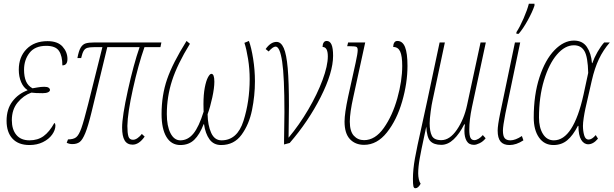

<svg xmlns="http://www.w3.org/2000/svg" viewBox="-20 -762 3266 1022"><path d="M15 -119Q15 -181 46 -222Q77 -263 126 -281V-283Q105 -296 92.5 -325Q80 -354 80 -391Q80 -459 121.5 -501Q163 -543 233 -543Q287 -543 313 -514Q339 -485 339 -448Q339 -414 312 -414Q312 -464 294 -491Q276 -518 226 -518Q166 -518 137 -480.5Q108 -443 108 -391Q108 -354 118.5 -329.5Q129 -305 153 -292Q160 -293 179 -296.5Q198 -300 216 -300Q232 -300 239 -295Q246 -290 246 -283Q246 -276 236 -271Q226 -266 207 -266Q168 -266 147 -269Q105 -254 74 -216.5Q43 -179 43 -122Q43 -73 67 -44Q91 -15 137 -15Q181 -15 212 -37.5Q243 -60 269 -107Q272 -107 273.5 -102.5Q275 -98 275 -94Q275 -70 257.5 -45.5Q240 -21 208.5 -5.5Q177 10 137 10Q78 10 46.5 -24Q15 -58 15 -119Z M630 -83Q630 -142 660.5 -280.5Q691 -419 723 -511H551L467 -164Q449 -90 434 -53.5Q419 -17 404 -6Q389 5 365 5Q349 5 335 -2L342 -20Q371 -20 385.5 -31.5Q400 -43 413 -79.5Q426 -116 449 -207L525 -511H480Q456 -511 444 -507Q432 -503 425 -491Q418 -479 412 -453H392Q399 -491 409.5 -508.5Q420 -526 436 -531Q452 -536 483 -536H839L834 -511H749Q716 -417 687.5 -288.5Q659 -160 658 -92Q658 -54 663.5 -36Q669 -18 688 -18Q700 -18 713 -27.5Q726 -37 735 -49L750 -35Q720 8 686 8Q657 8 643.5 -14.5Q630 -37 630 -83Z M840 -155Q840 -255 869.5 -340.5Q899 -426 973 -544L991 -529Q924 -420 896 -333.5Q868 -247 868 -155Q868 -91 887.5 -53Q907 -15 940 -15Q980 -15 1009.5 -51Q1039 -87 1064 -168Q1064 -170 1063.5 -178Q1063 -186 1063 -208Q1063 -259 1070 -295.5Q1077 -332 1087 -350.5Q1097 -369 1105 -369Q1121 -369 1121 -327Q1121 -294 1110 -243Q1099 -192 1085 -154Q1086 -95 1104 -55Q1122 -15 1159 -15Q1243 -15 1276 -118.5Q1309 -222 1309 -341Q1309 -395 1300.5 -448Q1292 -501 1281 -534L1305 -544Q1318 -509 1327.5 -449Q1337 -389 1337 -329Q1337 -253 1321.5 -176.5Q1306 -100 1266 -45Q1226 10 1157 10Q1117 10 1095 -20.5Q1073 -51 1066 -101H1064Q1043 -46 1014 -18Q985 10 940 10Q892 10 866 -33Q840 -76 840 -155Z M1492 -14Q1494 -124 1494 -165Q1494 -353 1482 -433.5Q1470 -514 1447 -514Q1433 -514 1410 -488L1394 -501Q1421 -539 1452 -539Q1476 -539 1490.5 -506Q1505 -473 1511.5 -399Q1518 -325 1518 -199Q1518 -155 1516 -29Q1573 -97 1621 -179Q1669 -261 1697 -336.5Q1725 -412 1725 -462Q1725 -512 1697 -512Q1697 -526 1702.5 -535Q1708 -544 1719 -544Q1736 -544 1744.5 -525Q1753 -506 1753 -465Q1753 -376 1687 -245.5Q1621 -115 1522 -1L1492 7Z M1814 -115Q1814 -158 1833 -247L1873 -428Q1884 -478 1884 -495Q1884 -509 1877 -512.5Q1870 -516 1842 -516H1828L1833 -536H1924L1861 -247Q1842 -162 1842 -115Q1842 -63 1863.5 -39.5Q1885 -16 1918 -16Q1977 -16 2023 -81Q2069 -146 2095 -239Q2121 -332 2121 -411Q2121 -464 2110 -488Q2099 -512 2073 -512Q2073 -526 2078.5 -535Q2084 -544 2095 -544Q2123 -544 2136 -511.5Q2149 -479 2149 -411Q2149 -320 2120.5 -221.5Q2092 -123 2039.5 -57Q1987 9 1918 9Q1871 9 1842.5 -21.5Q1814 -52 1814 -115Z M2178 190Q2178 141 2188.5 82Q2199 23 2225 -92L2254 -225L2320 -536H2348L2282 -225Q2278 -209 2272.5 -168.5Q2267 -128 2267 -106Q2267 -62 2279 -39Q2291 -16 2329 -16Q2374 -16 2412 -71.5Q2450 -127 2466 -202L2538 -536H2566L2492 -191Q2478 -124 2478 -73Q2478 -40 2484.5 -28Q2491 -16 2505 -16Q2515 -16 2527.5 -23.5Q2540 -31 2550 -43L2565 -26Q2552 -9 2533.5 0Q2515 9 2503 9Q2476 9 2464 -11.5Q2452 -32 2452 -65Q2452 -84 2455 -100H2451Q2426 -50 2395 -20.5Q2364 9 2329 9Q2290 9 2271 -10.5Q2252 -30 2249 -88Q2241 -48 2236 -27Q2222 37 2214 82Q2206 127 2206 161Q2206 177 2209.5 192.5Q2213 208 2219 216Q2206 240 2191 240Q2183 240 2180.5 229.5Q2178 219 2178 190Z M2629 -67Q2629 -94 2642 -157L2721 -536H2749L2670 -157Q2657 -90 2657 -67Q2657 -38 2666.5 -26.5Q2676 -15 2697 -15Q2723 -15 2758 -38L2766 -15Q2728 10 2692 10Q2660 10 2644.5 -8.5Q2629 -27 2629 -67ZM2729 -591Q2747 -618 2767 -664Q2787 -710 2795 -742H2825V-732Q2814 -699 2789.5 -654.5Q2765 -610 2741 -582H2729Z M2821 -136Q2821 -257 2851.5 -350.5Q2882 -444 2931.5 -495Q2981 -546 3035 -546Q3081 -546 3104 -512Q3127 -478 3131 -426H3133Q3143 -455 3160.5 -485.5Q3178 -516 3196 -536H3226Q3191 -496 3168 -447.5Q3145 -399 3130 -333L3096 -184Q3091 -161 3087 -134.5Q3083 -108 3083 -92Q3083 -65 3089.5 -42Q3096 -19 3113 -19Q3131 -19 3151 -43L3163 -24Q3138 6 3111 6Q3088 6 3073.5 -18Q3059 -42 3059 -92H3056Q3030 -41 2999.5 -15.5Q2969 10 2926 10Q2877 10 2849 -30Q2821 -70 2821 -136ZM3086 -258 3111 -374Q3109 -459 3091 -490Q3073 -521 3035 -521Q2987 -521 2944.5 -471.5Q2902 -422 2875.5 -334Q2849 -246 2849 -136Q2849 -83 2870 -49Q2891 -15 2928 -15Q3032 -15 3086 -258Z"/></svg>

Font: Noto Serif CondThin
Style: Italic
Weight: 250
Width: 3
Italic angle: -12°
Designer: Monotype Design Team
Foundry: Monotype Imaging Inc.
Version: Version 1.001